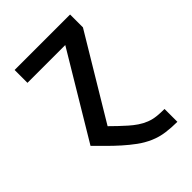

<svg xmlns="http://www.w3.org/2000/svg" viewBox="-215 -617 930 930"><g transform="rotate(-45 250.0 -152.5)"><path d="M439 215Q401 215 363.5 210Q326 205 291.5 190Q257 175 226.5 152.5Q196 130 168 105Q140 80 113.5 53.5Q87 27 60 0L319 -432H60V-520H440V-432L186 -9Q204 9 222 26Q240 43 258.5 59.5Q277 76 297.5 90Q318 104 341 113Q364 122 389 124.5Q414 127 439 127H440V215Z"/></g></svg>

Font: Iosevka Custom Semibold
Style: Regular
Weight: 600
Designer: Belleve Invis
Foundry: Belleve Invis
Version: Version 27.0.2; ttfautohint (v1.8.4)